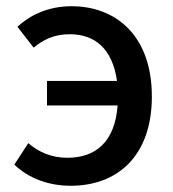

<svg xmlns="http://www.w3.org/2000/svg" viewBox="-20 -584 557 617"><path d="M36 -498 88 -431C119 -456 153 -474 204 -474C285 -474 341 -428 356 -324H131V-245H358C349 -128 288 -77 196 -77C145 -77 103 -96 71 -124L26 -55C73 -10 138 13 207 13C357 13 468 -82 468 -274C468 -471 351 -564 210 -564C133 -564 75 -534 36 -498Z"/></svg>

Font: Spoqa Han Sans Neo Medium
Style: Regular
Weight: 500
Designer: [Spoqa Han Sans Neo] Dong-huui Kim ___ Younghwa Kang ___ Yujin Lee ___ [Noto Sans] Ryoko NISHIZUKA ____ (kana & ideograp
Foundry: Spoqa (http://www.spoqa-han-sans.com)
Version: Version 1.100;hotconv 1.0.109;makeotfexe 2.5.65596